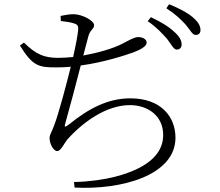

<svg xmlns="http://www.w3.org/2000/svg" viewBox="-20 -841 1040 906"><path d="M768 -658C789 -631 799 -607 814 -607C827 -607 837 -615 837 -631C837 -651 827 -669 801 -692C778 -714 741 -737 692 -760L677 -741C720 -712 746 -682 768 -658ZM856 -725C877 -700 888 -676 903 -676C916 -676 926 -683 926 -699C926 -720 915 -738 888 -761C864 -781 827 -801 778 -821L765 -802C808 -774 832 -751 856 -725ZM267 -742C292 -739 312 -736 328 -731C344 -726 350 -721 349 -703C348 -681 337 -624 325 -572C301 -570 278 -568 256 -568C191 -568 152 -582 93 -640L74 -626C135 -528 163 -523 246 -523C269 -523 292 -524 314 -526C295 -449 257 -304 235 -248C221 -210 214 -206 214 -189C214 -161 233 -128 250 -128C267 -128 284 -166 297 -182C371 -265 482 -345 593 -345C676 -345 750 -296 750 -204C750 -133 704 -53 519 -6C470 6 407 16 329 18L332 44C554 56 808 -14 808 -191C808 -290 740 -377 595 -377C489 -377 399 -329 307 -255C282 -236 283 -241 290 -266C307 -326 341 -453 361 -532C472 -547 570 -580 610 -594C644 -607 672 -623 672 -639C672 -658 651 -666 632 -666C614 -666 593 -653 556 -634C513 -612 444 -592 373 -579L397 -670C404 -699 424 -704 424 -722C424 -744 367 -774 327 -774C308 -774 287 -770 266 -766Z"/></svg>

Font: Noto Serif SC Light
Style: Regular
Weight: 300
Designer: Ryoko NISHIZUKA 西塚涼子 (kana & ideographs); Frank Grießhammer (Latin, Greek & Cyrillic); Wenlong ZHANG 张文龙 (bopomofo); San
Foundry: Adobe
Version: Version 2.001;hotconv 1.1.0;makeotfexe 2.6.0